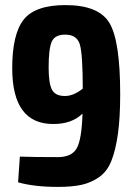

<svg xmlns="http://www.w3.org/2000/svg" viewBox="-20 -722 527 754"><path d="M237 -702Q368 -702 410 -631.5Q452 -561 452 -352Q452 -259 443 -195.5Q434 -132 417.5 -90.5Q401 -49 370 -27Q339 -5 301.5 3.5Q264 12 207 12Q115 12 51 -6L58 -107Q108 -105 207 -105Q262 -105 281.5 -140Q301 -175 304 -276Q263 -235 189 -235Q28 -235 28 -454Q28 -588 73 -645Q118 -702 237 -702ZM171 -457Q171 -395 184 -370Q197 -345 235 -345Q269 -345 305 -374Q305 -509 293.5 -547.5Q282 -586 236 -586Q195 -586 183 -558Q171 -530 171 -457Z"/></svg>

Font: exo2condensed_b
Style: Bold
Weight: 700
Width: 3
Designer: Natanael Gama
Version: Version 1.001;PS 001.001;hotconv 1.0.70;makeotf.lib2.5.58329